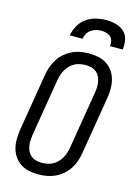

<svg xmlns="http://www.w3.org/2000/svg" viewBox="-141 -1028 781 1109"><g transform="rotate(15 250.0 -473.5)"><path d="M203 8Q174 8 147 2.5Q120 -3 97.5 -17.5Q75 -32 59.5 -54Q44 -76 37 -102.5Q30 -129 30.5 -157.5Q31 -186 35 -214L92 -559Q96 -584 105 -608.5Q114 -633 128 -655Q142 -677 163 -694.5Q184 -712 207 -723Q230 -734 255.5 -738.5Q281 -743 306 -743Q335 -743 362 -737.5Q389 -732 411.5 -717.5Q434 -703 449.5 -681Q465 -659 472 -632.5Q479 -606 479 -577.5Q479 -549 474 -521L417 -176Q413 -151 404.5 -126.5Q396 -102 381.5 -80Q367 -58 346.5 -40.5Q326 -23 302.5 -12Q279 -1 253.5 3.5Q228 8 203 8ZM204 -62Q220 -62 236.5 -65Q253 -68 268.5 -76Q284 -84 296.5 -96.5Q309 -109 318 -124Q327 -139 332 -155Q337 -171 340 -187L397 -532Q400 -549 400.5 -566.5Q401 -584 398 -600Q395 -616 387.5 -630.5Q380 -645 368 -654.5Q356 -664 339.5 -668.5Q323 -673 305 -673Q289 -673 272.5 -670Q256 -667 240.5 -659Q225 -651 212.5 -638.5Q200 -626 191 -611Q182 -596 177 -580Q172 -564 169 -548L112 -203Q110 -186 109 -168.5Q108 -151 111 -135Q114 -119 121.5 -104.5Q129 -90 141 -80.5Q153 -71 169.5 -66.5Q186 -62 204 -62ZM171 -815Q176 -845 192 -874Q208 -903 234.5 -921.5Q261 -940 291.5 -947.5Q322 -955 352 -955Q382 -955 410.5 -947.5Q439 -940 459.5 -921.5Q480 -903 486 -874Q492 -845 487 -815H411Q414 -831 410.5 -845.5Q407 -860 396.5 -870Q386 -880 371.5 -884Q357 -888 341 -888Q325 -888 309.5 -884Q294 -880 279.5 -870Q265 -860 257.5 -845.5Q250 -831 247 -815Z"/></g></svg>

Font: Iosevka Custom
Style: Italic
Weight: 400
Italic angle: -9°
Monospace: yes
Designer: Belleve Invis
Foundry: Belleve Invis
Version: Version 30.3.3; ttfautohint (v1.8.3)